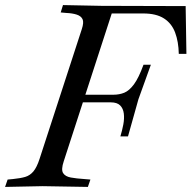

<svg xmlns="http://www.w3.org/2000/svg" viewBox="-49 -733 754 756"><path d="M-29 3 -19 -26 2 -28Q32 -31 50.5 -36.5Q69 -42 82.5 -58Q96 -74 107 -108L273 -618Q282 -645 276 -657.5Q270 -670 253 -675.5Q236 -681 212 -682L190 -684L199 -713L350 -710L682 -709L685 -521H655Q654 -569 640.5 -605Q627 -641 596.5 -660.5Q566 -680 515 -680H391L202 -98Q191 -65 199.5 -51.5Q208 -38 230 -34Q252 -30 283 -28L307 -26L297 3L119 0ZM425 -196Q432 -219 436.5 -242.5Q441 -266 438.5 -286Q436 -306 424 -318Q412 -330 387 -330H242L252 -360H397Q421 -360 440.5 -368Q460 -376 478.5 -401Q497 -426 516 -478H545L496 -342L455 -196Z"/></svg>

Font: Baskervville Medium
Style: Italic
Weight: 500
Italic angle: -18°
Version: Version 1.100